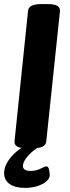

<svg xmlns="http://www.w3.org/2000/svg" viewBox="-21 -722 343 938"><path d="M106 2Q47 2 50 -32L116 -669Q119 -702 180 -702H215Q274 -702 272 -668L205 -31Q203 -14 188 -6Q173 2 141 2ZM102 196Q53 196 26 177Q-1 158 -1 123Q-1 97 15.5 69.5Q32 42 59 19Q86 -4 117 -17L181 -10Q144 8 117.5 37.5Q91 67 91 89Q91 113 129 113Q156 113 177 102Q198 91 206 91Q215 91 218.5 106.5Q222 122 222 134Q222 150 205 164.5Q188 179 160.5 187.5Q133 196 102 196Z"/></svg>

Font: Asap Semi Expanded Semi Expanded Regular
Style: Bold Italic
Weight: 700
Width: 6
Italic angle: -6°
Designer: Pablo Cosgaya
Foundry: Omnibus-Type
Version: Version 3.001; ttfautohint (v1.8.4.7-5d5b)